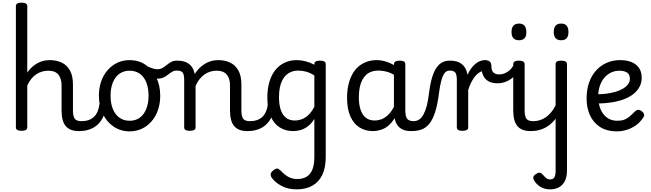

<svg xmlns="http://www.w3.org/2000/svg" viewBox="-20 -973 4913 1450"><path d="M576 17Q542 17 517 7.5Q492 -2 476 -21.5Q460 -41 452.5 -70.5Q445 -100 445 -140V-326Q445 -379 421.5 -409Q398 -439 343 -439Q322 -439 300 -433Q278 -427 257 -414Q236 -401 218 -379.5Q200 -358 186 -327V-11Q186 2 175 8.5Q164 15 143 15Q121 15 110.5 8.5Q100 2 100 -11V-927Q100 -940 110.5 -946.5Q121 -953 143 -953Q164 -953 175 -946.5Q186 -940 186 -927V-425Q200 -446 218.5 -463.5Q237 -481 258.5 -493.5Q280 -506 304 -512.5Q328 -519 355 -519Q407 -519 446.5 -500Q486 -481 508.5 -440.5Q531 -400 531 -334V-140Q531 -95 544.5 -76.5Q558 -58 595 -58Q609 -58 616 -46.5Q623 -35 621.5 -20.5Q620 -6 609 5.5Q598 17 576 17Z M576 17Q562 17 555.5 5.5Q549 -6 550.5 -20.5Q552 -35 563 -46.5Q574 -58 595 -58Q625 -58 648.5 -66Q672 -74 689 -90Q706 -106 716.5 -130Q727 -154 731 -186Q733 -201 746 -205.5Q759 -210 771.5 -205.5Q784 -201 782 -186Q778 -133 761 -94.5Q744 -56 717 -31.5Q690 -7 654.5 5Q619 17 576 17Z M959 19Q892 19 839.5 -16Q787 -51 757 -111.5Q727 -172 727 -250Q727 -309 744 -358Q761 -407 792.5 -443Q824 -479 866 -499Q908 -519 959 -519Q1026 -519 1078 -484.5Q1130 -450 1160 -389Q1190 -328 1190 -250Q1190 -203 1179 -162Q1168 -121 1147.5 -88Q1127 -55 1098.5 -31Q1070 -7 1034.5 6Q999 19 959 19ZM959 -61Q992 -61 1018.5 -74Q1045 -87 1063.5 -112Q1082 -137 1092 -172Q1102 -207 1102 -250Q1102 -308 1085 -350.5Q1068 -393 1036 -416Q1004 -439 959 -439Q926 -439 899 -426Q872 -413 853.5 -388Q835 -363 825 -328.5Q815 -294 815 -250Q815 -192 832.5 -149.5Q850 -107 882 -84Q914 -61 959 -61Z M1168 -379Q1157 -379 1140.5 -384Q1124 -389 1106 -398Q1088 -407 1070 -418Q1054 -428 1050 -440.5Q1046 -453 1050 -464Q1054 -475 1062 -480.5Q1070 -486 1077 -481Q1107 -465 1129 -457.5Q1151 -450 1167 -450Q1191 -450 1207.5 -460Q1224 -470 1239.5 -482.5Q1255 -495 1273 -505Q1291 -515 1318 -515Q1330 -515 1336 -503.5Q1342 -492 1342 -477.5Q1342 -463 1335.5 -451.5Q1329 -440 1315 -440Q1295 -440 1280 -431Q1265 -422 1249.5 -409.5Q1234 -397 1215 -388Q1196 -379 1168 -379Z M1848 17Q1814 17 1789 7.5Q1764 -2 1748 -21.5Q1732 -41 1724.5 -70.5Q1717 -100 1717 -140V-326Q1717 -361 1706.5 -386.5Q1696 -412 1674 -425.5Q1652 -439 1615 -439Q1594 -439 1571.5 -433Q1549 -427 1528.5 -413.5Q1508 -400 1489.5 -378Q1471 -356 1457 -324V-11Q1457 2 1446 8.5Q1435 15 1413 15Q1392 15 1381.5 8.5Q1371 2 1371 -11V-369Q1371 -411 1359 -425.5Q1347 -440 1316 -440Q1301 -440 1294 -451.5Q1287 -463 1287 -477.5Q1287 -492 1295 -503.5Q1303 -515 1318 -515Q1345 -515 1366.5 -509.5Q1388 -504 1404.5 -492.5Q1421 -481 1432 -463.5Q1443 -446 1449 -422L1451 -414Q1465 -438 1484 -457Q1503 -476 1525.5 -490Q1548 -504 1573.5 -511.5Q1599 -519 1627 -519Q1679 -519 1718.5 -500Q1758 -481 1780.5 -440.5Q1803 -400 1803 -334V-140Q1803 -95 1816.5 -76.5Q1830 -58 1867 -58Q1881 -58 1888 -46.5Q1895 -35 1893.5 -20.5Q1892 -6 1881 5.5Q1870 17 1848 17Z M1848 17Q1834 17 1827.5 5.5Q1821 -6 1822.5 -20.5Q1824 -35 1835 -46.5Q1846 -58 1867 -58Q1897 -58 1920.5 -66Q1944 -74 1961 -90Q1978 -106 1988.5 -130Q1999 -154 2003 -186Q2005 -201 2018 -205.5Q2031 -210 2043.5 -205.5Q2056 -201 2054 -186Q2050 -133 2033 -94.5Q2016 -56 1989 -31.5Q1962 -7 1926.5 5Q1891 17 1848 17Z M2221 457Q2154 457 2106 431Q2058 405 2032 369Q2023 355 2024.5 341Q2026 327 2046 312Q2065 298 2075.5 300Q2086 302 2099 315Q2130 348 2159 363.5Q2188 379 2225 379Q2265 379 2294 362.5Q2323 346 2338.5 309Q2354 272 2354 210V-75Q2331 -38 2303.5 -18Q2276 2 2248.5 9.5Q2221 17 2194 17Q2137 17 2093 -10.5Q2049 -38 2024 -94Q1999 -150 1999 -235Q1999 -287 2008.5 -331Q2018 -375 2037 -410Q2056 -445 2083 -469Q2110 -493 2145 -506Q2180 -519 2222 -519Q2254 -519 2288.5 -510Q2323 -501 2354 -484V-489Q2354 -502 2364 -508.5Q2374 -515 2396 -515Q2418 -515 2429 -508.5Q2440 -502 2440 -489V213Q2440 295 2413 349.5Q2386 404 2337 430.5Q2288 457 2221 457ZM2206 -63Q2235 -63 2261.5 -73.5Q2288 -84 2311.5 -107Q2335 -130 2354 -167V-403Q2323 -423 2293 -431.5Q2263 -440 2231 -440Q2205 -440 2183 -432Q2161 -424 2143 -408Q2125 -392 2112.5 -368Q2100 -344 2093.5 -312Q2087 -280 2087 -239Q2087 -184 2100 -144.5Q2113 -105 2139.5 -84Q2166 -63 2206 -63Z M2796 17Q2739 17 2695 -10.5Q2651 -38 2626 -94Q2601 -150 2601 -235Q2601 -287 2611 -331Q2621 -375 2639.5 -410Q2658 -445 2685.5 -469Q2713 -493 2748 -506Q2783 -519 2825 -519Q2866 -519 2909 -503Q2952 -487 2986 -461V-386Q2946 -418 2909.5 -429Q2873 -440 2834 -440Q2808 -440 2785.5 -432Q2763 -424 2745.5 -408Q2728 -392 2715.5 -368Q2703 -344 2696.5 -312Q2690 -280 2690 -239Q2690 -184 2703 -144.5Q2716 -105 2742.5 -84Q2769 -63 2809 -63Q2845 -63 2876.5 -79.5Q2908 -96 2934.5 -132.5Q2961 -169 2980 -229L2996 -168Q2973 -91 2939.5 -51Q2906 -11 2868.5 3Q2831 17 2796 17ZM3086 17Q3052 17 3027 7.5Q3002 -2 2986 -21.5Q2970 -41 2962.5 -70.5Q2955 -100 2955 -140V-486Q2955 -501 2966 -508Q2977 -515 2999 -515Q3020 -515 3030.5 -508.5Q3041 -502 3041 -488V-140Q3041 -95 3054.5 -76.5Q3068 -58 3105 -58Q3114 -58 3118.5 -46.5Q3123 -35 3121.5 -20.5Q3120 -6 3111.5 5.5Q3103 17 3086 17Z M3086 17Q3077 17 3073 5.5Q3069 -6 3071 -20.5Q3073 -35 3081 -46.5Q3089 -58 3104 -58Q3128 -58 3146.5 -71Q3165 -84 3179 -110Q3193 -136 3203 -174Q3213 -212 3219 -263Q3228 -337 3242.5 -385.5Q3257 -434 3277 -462.5Q3297 -491 3322 -503Q3347 -515 3377 -515Q3386 -515 3390.5 -503.5Q3395 -492 3394.5 -477.5Q3394 -463 3389 -451.5Q3384 -440 3375 -440Q3363 -440 3351.5 -433.5Q3340 -427 3330 -409.5Q3320 -392 3311.5 -359.5Q3303 -327 3296 -275Q3285 -185 3266.5 -127.5Q3248 -70 3222.5 -38.5Q3197 -7 3163 5Q3129 17 3086 17Z M3472 15Q3451 15 3440.5 8.5Q3430 2 3430 -11V-369Q3430 -411 3418 -425.5Q3406 -440 3375 -440Q3360 -440 3353 -451.5Q3346 -463 3346 -477.5Q3346 -492 3354 -503.5Q3362 -515 3377 -515Q3406 -515 3428 -509Q3450 -503 3466.5 -490Q3483 -477 3494 -458Q3505 -439 3510 -413L3511 -408Q3522 -434 3537 -454.5Q3552 -475 3569 -489.5Q3586 -504 3604.5 -511.5Q3623 -519 3641 -519Q3660 -519 3669.5 -507Q3679 -495 3679 -479Q3679 -463 3669.5 -451Q3660 -439 3641 -439Q3623 -439 3604.5 -428.5Q3586 -418 3569.5 -398.5Q3553 -379 3539.5 -352.5Q3526 -326 3516 -294V-11Q3516 2 3505 8.5Q3494 15 3472 15Z M3738 -344Q3695 -344 3667.5 -360Q3640 -376 3627 -407.5Q3614 -439 3614 -484L3641 -519Q3665 -519 3678 -508.5Q3691 -498 3691 -473Q3691 -457 3694.5 -445.5Q3698 -434 3705.5 -426.5Q3713 -419 3724 -415Q3735 -411 3750 -411Q3775 -411 3798.5 -422.5Q3822 -434 3839.5 -453.5Q3857 -473 3864 -498Q3867 -506 3878 -503Q3889 -500 3899 -490.5Q3909 -481 3906 -471Q3897 -435 3871.5 -406Q3846 -377 3811 -360.5Q3776 -344 3738 -344Z M3987 17Q3953 17 3928 7.5Q3903 -2 3887 -21.5Q3871 -41 3863.5 -70.5Q3856 -100 3856 -140V-489Q3856 -502 3866.5 -508.5Q3877 -515 3898 -515Q3920 -515 3931 -508.5Q3942 -502 3942 -489V-140Q3942 -95 3955.5 -76.5Q3969 -58 4006 -58Q4020 -58 4027 -46.5Q4034 -35 4032.5 -20.5Q4031 -6 4020 5.5Q4009 17 3987 17ZM3900 -669Q3872 -669 3857.5 -684.5Q3843 -700 3843 -731Q3843 -763 3857.5 -779Q3872 -795 3900 -795Q3927 -795 3941 -779Q3955 -763 3955 -731Q3956 -700 3941.5 -684.5Q3927 -669 3900 -669Z M3987 17Q3973 17 3966.5 5.5Q3960 -6 3961.5 -20.5Q3963 -35 3974 -46.5Q3985 -58 4006 -58Q4039 -58 4067 -69Q4095 -80 4118 -100Q4141 -120 4158.5 -147Q4176 -174 4188 -205Q4194 -220 4205.5 -218.5Q4217 -217 4225.5 -207Q4234 -197 4231 -186Q4216 -138 4192.5 -100.5Q4169 -63 4138.5 -36.5Q4108 -10 4070 3.5Q4032 17 3987 17Z M4135 457Q4089 457 4057.5 435.5Q4026 414 4011 385Q4004 370 4010 358.5Q4016 347 4031 339Q4049 328 4060.5 332Q4072 336 4082 349Q4096 365 4107 373.5Q4118 382 4135 382Q4159 382 4167.5 364.5Q4176 347 4176 317V-489Q4176 -502 4186.5 -508.5Q4197 -515 4218 -515Q4240 -515 4251 -508.5Q4262 -502 4262 -489V310Q4262 366 4244 398Q4226 430 4197.5 443.5Q4169 457 4135 457ZM4218 -669Q4190 -669 4176 -684.5Q4162 -700 4162 -731Q4162 -763 4176 -779Q4190 -795 4218 -795Q4246 -795 4259.5 -779Q4273 -763 4273 -731Q4273 -700 4259.5 -684.5Q4246 -669 4218 -669Z M4640 19Q4561 19 4510 -15Q4459 -49 4434.5 -105Q4410 -161 4410 -228Q4410 -295 4428.5 -348.5Q4447 -402 4481 -440Q4515 -478 4561.5 -498.5Q4608 -519 4663 -519Q4712 -519 4748.5 -504.5Q4785 -490 4805.5 -460.5Q4826 -431 4826 -386Q4826 -348 4809.5 -317Q4793 -286 4763 -262.5Q4733 -239 4692 -223.5Q4651 -208 4600 -200Q4549 -192 4492 -191V-261Q4525 -261 4559.5 -265.5Q4594 -270 4626 -279Q4658 -288 4683 -302.5Q4708 -317 4722.5 -336Q4737 -355 4737 -379Q4737 -411 4715.5 -425Q4694 -439 4658 -439Q4625 -439 4596.5 -426Q4568 -413 4545.5 -387.5Q4523 -362 4510.5 -326Q4498 -290 4498 -244Q4498 -189 4515.5 -148Q4533 -107 4565 -84Q4597 -61 4642 -61Q4672 -61 4693 -68.5Q4714 -76 4732.5 -91.5Q4751 -107 4773 -129Q4788 -144 4800.5 -144Q4813 -144 4827 -133Q4841 -122 4844 -109.5Q4847 -97 4837 -84Q4812 -46 4778 -23.5Q4744 -1 4708.5 9Q4673 19 4640 19Z"/></svg>

Font: Playwrite US Modern
Style: Regular
Weight: 400
Designer: Veronika Burian, José Scaglione
Foundry: TypeTogether
Version: Version 1.002